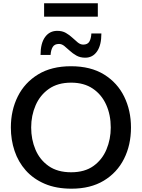

<svg xmlns="http://www.w3.org/2000/svg" viewBox="-20 -1126 856 1158"><path d="M411.5 12Q318.5 12 249.8 -17.5Q181 -47 135.5 -98.2Q90 -149.5 67.8 -216Q45.5 -282.5 45.5 -357Q45.5 -460.5 87.2 -544.2Q129 -628 209.8 -677.2Q290.5 -726.5 408 -726.5Q527 -726.5 607.5 -676.8Q688 -627 729 -543.2Q770 -459.5 770 -357Q770 -251.5 728 -168Q686 -84.5 605.8 -36.2Q525.5 12 411.5 12ZM409 -87Q491 -87 543.8 -125Q596.5 -163 622.2 -224.8Q648 -286.5 648 -357Q648 -433 620.5 -494.2Q593 -555.5 539.8 -591.5Q486.5 -627.5 409 -627.5Q328.5 -627.5 275 -590Q221.5 -552.5 194.8 -490.8Q168 -429 168 -357Q168 -285 194 -223.5Q220 -162 273.5 -124.5Q327 -87 409 -87ZM494 -778Q463.5 -778 441 -790.8Q418.5 -803.5 401 -819.8Q383.5 -836 368 -848.5Q352.5 -861 336 -861Q309 -861 298 -842.8Q287 -824.5 285 -794.5H224.5Q224.5 -865 251.8 -902.5Q279 -940 325.5 -940Q355.5 -940 377.2 -927.5Q399 -915 416.2 -898.8Q433.5 -882.5 449.2 -869.8Q465 -857 482 -857Q508.5 -857 519 -875.2Q529.5 -893.5 531 -924H591.5Q591.5 -853.5 565.2 -815.8Q539 -778 494 -778ZM246 -1025.5V-1106.5H570V-1025.5Z"/></svg>

Font: Commissioner Medium
Style: Regular
Weight: 500
Designer: Kostas Bartsokas
Foundry: Kostas Bartsokas
Version: Version 1.000; ttfautohint (v1.8.3)